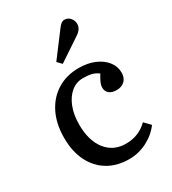

<svg xmlns="http://www.w3.org/2000/svg" viewBox="-190 -871 880 985"><g transform="rotate(-30 249.5 -379.0)"><path d="M282 14Q210 14 157 -18Q104 -50 75 -108.5Q46 -167 46 -247Q46 -330 76.5 -391.5Q107 -453 162 -487Q217 -521 290 -521Q341 -521 381.5 -504Q422 -487 445.5 -457.5Q469 -428 469 -390Q469 -360 451 -342.5Q433 -325 403 -325Q375 -325 359.5 -338Q344 -351 344 -373Q344 -385 350 -400Q356 -415 372 -441Q353 -455 333 -460Q313 -465 282 -465Q243 -465 212.5 -440Q182 -415 164.5 -370.5Q147 -326 147 -268Q147 -173 190 -118Q233 -63 307 -63Q384 -63 436 -115L470 -80Q438 -37 388 -11.5Q338 14 282 14ZM230 -580 206 -605 310 -743Q321 -758 330 -765Q339 -772 349 -772Q371 -772 384 -756Q397 -740 397 -721Q397 -705 388 -692Q379 -679 362 -668Z"/></g></svg>

Font: Literata 12pt
Style: Regular
Weight: 400
Designer: Latin by Veronika Burian and Jose Scaglione. Greek by Irene Vlachou. Cyrillic by Vera Evstafieva.
Foundry: TypeTogether
Version: Version 3.002